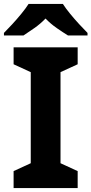

<svg xmlns="http://www.w3.org/2000/svg" viewBox="-37 -954 464 974"><path d="M357 0H32V-86L119 -126V-588L32 -628V-714H357V-628L270 -588V-126L357 -86ZM282 -934Q296 -912 318.5 -884.5Q341 -857 365 -831Q389 -805 407 -787V-774H308Q282 -790 251 -811.5Q220 -833 194 -860Q168 -833 138 -812Q108 -791 82 -774H-17V-787Q2 -806 25.5 -831.5Q49 -857 71.5 -884.5Q94 -912 108 -934Z"/></svg>

Font: Noto Naskh Arabic
Style: Regular
Weight: 400
Designer: Monotype Design Team, David Williams, Mohamad Dakak and Nizar Qandah
Foundry: Monotype Imaging Inc.
Version: Version 2.013